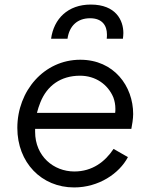

<svg xmlns="http://www.w3.org/2000/svg" viewBox="-20 -810 657 842"><path d="M276 -640C284 -697 320 -730 375 -730C428 -730 449 -698 449 -659C449 -653 449 -647 448 -640H519C520 -649 521 -657 521 -665C521 -720 489 -790 378 -790C278 -790 216 -728 204 -640ZM305 12C413 12 503 -49 541 -121L478 -157C441 -101 385 -58 306 -58C215 -58 134 -125 134 -232C134 -237 134 -241 134 -245H556C559 -260 564 -289 564 -310C564 -432 480 -548 332 -548C173 -548 56 -411 56 -249C56 -97 162 12 305 12ZM142 -315C146 -331 151 -346 157 -361C186 -434 246 -478 331 -478C399 -478 453 -440 477 -383C483 -367 486 -350 486 -333C486 -327 486 -321 485 -315Z"/></svg>

Font: Plus Jakarta Sans
Style: Italic
Weight: 400
Italic angle: -8°
Designer: Gumpita Rahayu
Foundry: Tokotype
Version: Version 2.071;gftools[0.9.30]